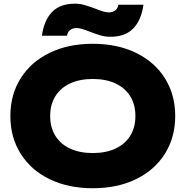

<svg xmlns="http://www.w3.org/2000/svg" viewBox="-20 -1004 1006 1041"><path d="M36.2 -375Q36.2 -491 92.2 -579.8Q148.1 -668.6 249.2 -717.6Q350.2 -766.6 483.1 -766.6Q615.9 -766.6 717 -717.6Q818.1 -668.6 874 -579.8Q930 -491 930 -375Q930 -259 874 -170.2Q818.1 -81.4 717 -32.4Q615.9 16.6 483.1 16.6Q350.2 16.6 249.2 -32.4Q148.1 -81.4 92.2 -170.2Q36.2 -259 36.2 -375ZM714.1 -375Q714.1 -436.9 686.2 -482.1Q658.2 -527.3 606.2 -551.5Q554.3 -575.8 483.1 -575.8Q411.9 -575.8 360 -551.5Q308 -527.3 280 -482.1Q252.1 -436.9 252.1 -375Q252.1 -313.1 280 -267.9Q308 -222.7 360 -198.5Q411.9 -174.2 483.1 -174.2Q554.3 -174.2 606.2 -198.5Q658.2 -222.7 686.2 -267.9Q714.1 -313.1 714.1 -375ZM386.1 -984.1Q412.7 -984.1 436.1 -977.4Q459.5 -970.7 498.4 -956.6Q522.8 -946.6 539.2 -941.7Q555.5 -936.9 569.9 -936.9Q591.6 -936.9 604.9 -947.5Q618.3 -958 621.9 -978.5H757.8Q746.5 -895.2 702.7 -849.9Q658.9 -804.6 579.1 -804.6Q551.8 -804.6 527.1 -811.5Q502.5 -818.3 466.4 -832.4Q444.6 -841.1 426.8 -846.5Q409 -851.8 395.3 -851.8Q373.6 -851.8 360.2 -841.2Q346.9 -830.7 343.2 -810.2H207.4Q218.3 -893.4 262.1 -938.8Q305.9 -984.1 386.1 -984.1Z"/></svg>

Font: Unbounded Variable
Style: Regular
Weight: 400
Designer: Luke Prowse, Jean-Baptiste Morizot, Fátima Lázaro, Florian Runge
Foundry: NaN
Version: Version 1.600;FEAKit 1.0